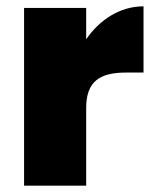

<svg xmlns="http://www.w3.org/2000/svg" viewBox="-20 -586 487 606"><path d="M252 -561H56V0H252V-245C252 -331 297 -357 378 -357H433V-566C358 -566 294 -523 252 -462Z"/></svg>

Font: Poppins STUK1
Style: Regular
Weight: 400
Designer: Jonny Pinhorn (original), Sammy Jo Hughes (modified version)
Foundry: Type Mafia
Version: Version 1.002;hotconv 1.0.109;makeotfexe 2.5.65596